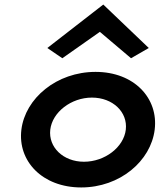

<svg xmlns="http://www.w3.org/2000/svg" viewBox="-20 -811 711 844"><path d="M188 -600 254 -555 419 -671 556 -555 634 -600 434 -791ZM201 -241C210 -318 293 -382 384 -382C476 -382 542 -318 533 -241C524 -164 441 -100 349 -100C258 -100 192 -164 201 -241ZM74 -241C57 -103 166 13 337 13C507 13 643 -103 660 -241C677 -379 570 -495 400 -495C229 -495 91 -379 74 -241Z"/></svg>

Font: Bluebird
Style: ExtObl
Weight: 400
Designer: Jasper
Foundry: Cannot Into Space Fonts
Version: Version 0.98